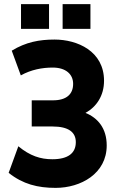

<svg xmlns="http://www.w3.org/2000/svg" viewBox="-20 -903 583 932"><path d="M250 9C372 9 498 -60 498 -197C498 -281 454 -331 395 -355C448 -384 485 -438 485 -511C485 -655 355 -711 245 -711C171 -711 106 -699 37 -657L81 -537C131 -565 185 -575 236 -575C299 -575 335 -543 335 -496C335 -446 303 -416 237 -416H134V-289H235C313 -289 348 -261 348 -213C348 -160 311 -130 234 -130C177 -130 126 -146 69 -193L22 -64C91 -9 163 9 250 9ZM284 -763H419V-883H284ZM82 -763H218V-883H82Z"/></svg>

Font: Finlandica
Style: Bold
Weight: 700
Designer: Niklas Ekholm, Juho Hiilivirta, Jaakko Suomalainen
Foundry: Helsinki Type Studio
Version: Version 2.000;Glyphs 3.2 (3202)